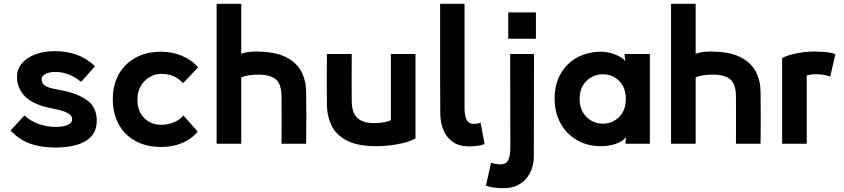

<svg xmlns="http://www.w3.org/2000/svg" viewBox="-20 -753 4424 1006"><path d="M272 20Q196 20 140 0.5Q84 -19 35 -69L108 -148Q141 -118 183.5 -103Q226 -88 273 -88Q309 -88 333.5 -98Q358 -108 358 -128Q358 -148 336 -160Q314 -172 280 -179L242 -187Q150 -207 109.5 -249.5Q69 -292 69 -350Q69 -391 95 -421.5Q121 -452 166 -468.5Q211 -485 269 -485Q327 -485 379.5 -467Q432 -449 478 -406L405 -324Q342 -376 270 -376Q237 -376 217.5 -365Q198 -354 198 -339Q198 -317 214 -305.5Q230 -294 265 -287L302 -280Q390 -263 438.5 -226Q487 -189 487 -122Q487 -69 458 -38Q429 -7 380.5 6.5Q332 20 272 20Z M941 -148 1016 -63Q983 -24 934 -3.5Q885 17 825 17Q746 17 689 -14.5Q632 -46 601.5 -102.5Q571 -159 571 -233Q571 -307 602 -363Q633 -419 690 -450.5Q747 -482 825 -482Q882 -482 933.5 -460.5Q985 -439 1018 -400L939 -317Q915 -343 887.5 -354.5Q860 -366 825 -366Q792 -366 763.5 -349Q735 -332 717.5 -302Q700 -272 700 -233Q700 -169 736 -134Q772 -99 825 -99Q857 -99 889 -111.5Q921 -124 941 -148Z M1244 0H1115V-733H1244V-471Q1275 -483 1320 -483Q1420 -483 1477.5 -454Q1535 -425 1559.5 -377Q1584 -329 1584 -271Q1585 -200 1585 -135.5Q1585 -71 1584 0H1455Q1456 -125 1455 -250Q1454 -314 1424.5 -338Q1395 -362 1333 -362Q1306 -362 1281 -358Q1256 -354 1244 -347Z M2028 -470H2157V-28Q2131 -13 2094.5 -4Q2058 5 2020.5 9Q1983 13 1954 13Q1854 13 1797.5 -16.5Q1741 -46 1717.5 -94.5Q1694 -143 1693 -199Q1692 -270 1692 -334.5Q1692 -399 1693 -470H1823Q1822 -345 1823 -220Q1824 -161 1853 -134.5Q1882 -108 1941 -108Q1969 -108 1992.5 -112.5Q2016 -117 2028 -123Z M2438 14Q2386 14 2352.5 -9.5Q2319 -33 2303 -72.5Q2287 -112 2287 -158Q2286 -257 2286 -361Q2286 -465 2286 -561.5Q2286 -658 2286 -733H2414Q2414 -678 2414 -607.5Q2414 -537 2414 -461Q2414 -385 2414 -312Q2414 -239 2414 -179Q2415 -146 2425.5 -125Q2436 -104 2461 -104Q2470 -104 2479 -105Q2488 -106 2498 -110L2519 2Q2503 8 2481.5 11Q2460 14 2438 14Z M2643 -688H2788V-550H2643ZM2778 -470 2777 68Q2777 94 2769 122.5Q2761 151 2742.5 176Q2724 201 2693.5 217Q2663 233 2618 233Q2591 233 2569.5 230Q2548 227 2526 220L2553 100Q2569 105 2580 106.5Q2591 108 2603 108Q2633 108 2643.5 84.5Q2654 61 2654 20L2653 -470Z M3131 -482Q3165 -482 3203 -467.5Q3241 -453 3256 -433L3253 -461V-470H3385V0H3257V-5L3260 -35Q3244 -12 3206.5 0.5Q3169 13 3131 13Q3056 13 3001 -20Q2946 -53 2916 -109Q2886 -165 2886 -235Q2886 -311 2917.5 -366.5Q2949 -422 3004.5 -452Q3060 -482 3131 -482ZM3139 -105Q3188 -105 3223.5 -139.5Q3259 -174 3259 -235Q3259 -295 3223.5 -329.5Q3188 -364 3139 -364Q3107 -364 3079.5 -349Q3052 -334 3034.5 -305.5Q3017 -277 3017 -235Q3017 -193 3034.5 -164Q3052 -135 3079.5 -120Q3107 -105 3139 -105Z M3625 0H3496V-733H3625V-471Q3656 -483 3701 -483Q3801 -483 3858.5 -454Q3916 -425 3940.5 -377Q3965 -329 3965 -271Q3966 -200 3966 -135.5Q3966 -71 3965 0H3836Q3837 -125 3836 -250Q3835 -314 3805.5 -338Q3776 -362 3714 -362Q3687 -362 3662 -358Q3637 -354 3625 -347Z M4357 -469 4330 -352Q4310 -359 4292 -361.5Q4274 -364 4254 -364Q4240 -364 4228.5 -362.5Q4217 -361 4207 -357V0H4078V-449Q4107 -464 4153.5 -473.5Q4200 -483 4249 -483Q4270 -483 4302.5 -480.5Q4335 -478 4357 -469Z"/></svg>

Font: Kreadon
Style: Bold
Weight: 700
Designer: Reiya WATANABE
Foundry: StudioGnu
Version: Version 1.003; ttfautohint (v1.8.4.7-5d5b);gftools[0.9.32]